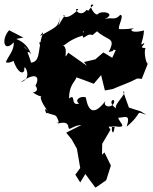

<svg xmlns="http://www.w3.org/2000/svg" viewBox="-57 -586 688 864"><path d="M576 -85 523 -102 497 -175C522 -171 452 -115 466 -98C424 -125 456 -148 457 -129C453 -97 401 -102 418 -132C368 -67 341 -80 329 -148C304 -156 276 -135 299 -120C257 -107 287 -168 254 -143C253 -204 282 -218 287 -238C313 -229 339 -219 365 -209L398 -248L415 -179L449 -185C486 -201 526 -214 561 -233L581 -231L611 -307C606 -276 587 -350 598 -370C564 -370 594 -381 592 -393C565 -374 588 -396 591 -449C542 -436 529 -448 536 -454C561 -466 541 -453 481 -455C467 -458 506 -519 484 -519C458 -491 450 -511 415 -500C468 -527 403 -539 386 -525C373 -503 331 -577 364 -564C317 -518 355 -537 332 -541C303 -502 267 -555 296 -544C232 -479 220 -528 234 -516C194 -457 208 -457 213 -513C206 -463 198 -467 123 -424C156 -470 118 -406 127 -388C164 -372 108 -418 123 -383C116 -345 118 -308 83 -304C68 -355 59 -355 79 -350C38 -383 44 -392 83 -341C66 -392 28 -405 16 -411L48 -417L-16 -450C-54 -407 -38 -347 5 -396C7 -359 -19 -335 -31 -306C-29 -306 -21 -299 4 -312C26 -247 57 -251 52 -281C58 -292 88 -230 36 -216C105 -264 125 -241 102 -199C97 -208 128 -176 91 -170C157 -124 150 -185 126 -148C128 -127 148 -100 167 -72C131 -127 152 -63 155 -78C196 -63 194 -75 207 -39C181 -18 216 -53 204 -30C277 -50 231 15 271 -14C264 -4 275 -26 334 -25C297 -21 348 -17 359 35C407 -22 371 -16 459 -16C452 40 440 -13 450 -19C526 -6 480 -33 475 -56C505 -57 532 -76 513 -16C592 -82 545 -88 602 -69ZM448 -326 408 -350 372 -319 321 -307 334 -290 250 -349C222 -303 255 -364 227 -382C237 -381 253 -408 316 -426C327 -427 309 -445 319 -447C307 -383 331 -443 359 -428C403 -462 387 -457 376 -449C424 -400 469 -422 432 -352C471 -358 438 -365 464 -361ZM421 225 442 159 413 100 402 110 403 61 440 -2 389 -85 365 -62 310 -39 314 -26 241 11 266 42 289 83 304 170 282 200 304 235 327 197 372 258 381 253Z"/></svg>

Font: Asimov Aggro
Style: Medium
Weight: 500
Designer: Google
Version: Version 2.000980; 2014